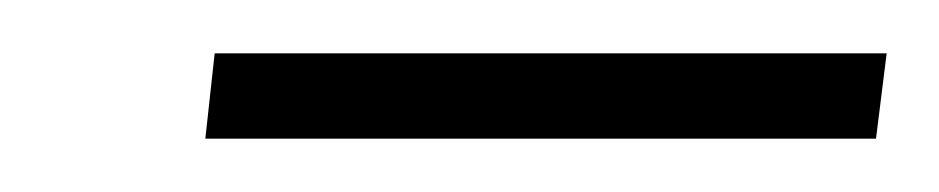

<svg xmlns="http://www.w3.org/2000/svg" viewBox="-20 -678 352 72"><path d="M60.5 -658H312.5L308.5 -626H57Z"/></svg>

Font: Lato TR Light
Style: Italic
Weight: 300
Italic angle: -12°
Designer: Lukasz Dziedzic
Foundry: Lukasz Dziedzic
Version: Version 1.104 2013